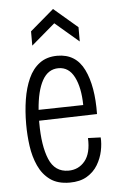

<svg xmlns="http://www.w3.org/2000/svg" viewBox="-54 -781 511 830"><g transform="rotate(-5 201.5 -366.0)"><path d="M215 11Q163 11 130.5 -12.5Q98 -36 80 -75.5Q62 -115 55.5 -162Q49 -209 49 -257Q49 -313 57 -363.5Q65 -414 83 -454Q101 -494 132 -517Q163 -540 209 -540Q289 -540 324.5 -467.5Q360 -395 358 -274L106 -267Q106 -263 106 -258Q106 -158 130.5 -99.5Q155 -41 214 -41Q258 -41 285.5 -74.5Q313 -108 310 -174L365 -172Q367 -145 360.5 -113.5Q354 -82 337 -53.5Q320 -25 290 -7Q260 11 215 11ZM209 -486Q164 -486 139 -441Q114 -396 108 -314L302 -318Q301 -394 277.5 -440Q254 -486 209 -486ZM105 -593V-655L208 -743L311 -655V-593L208 -681Z"/></g></svg>

Font: Bricolage Grotesque 10pt Condensed ExtraLight
Style: Regular
Weight: 200
Width: 3
Designer: Mathieu Triay
Foundry: Atelier Triay
Version: Version 1.000; ttfautohint (v1.8.4.7-5d5b);gftools[0.9.32]